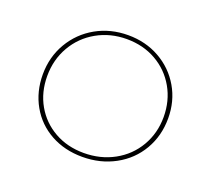

<svg xmlns="http://www.w3.org/2000/svg" viewBox="-88 -576 761 692"><g transform="rotate(20 292.5 -229.5)"><path d="M53 -226Q53 -293 85 -347.5Q117 -402 172 -433Q227 -464 295 -464Q362 -464 416 -433.5Q470 -403 501 -350Q532 -297 532 -231Q532 -164 500.5 -110Q469 -56 413 -25.5Q357 5 288 5Q220 5 166.5 -24.5Q113 -54 83 -107Q53 -160 53 -226ZM515 -230Q515 -292 486.5 -342Q458 -392 408 -420.5Q358 -449 295 -449Q232 -449 180.5 -420Q129 -391 99.5 -340Q70 -289 70 -226Q70 -164 98 -115Q126 -66 175.5 -38Q225 -10 288 -10Q352 -10 404 -38.5Q456 -67 485.5 -117.5Q515 -168 515 -230Z"/></g></svg>

Font: Ysabeau SC Thin
Style: Regular
Weight: 200
Designer: Christian Thalmann (Catharsis Fonts)
Version: Version 0.003